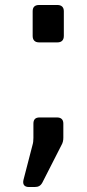

<svg xmlns="http://www.w3.org/2000/svg" viewBox="-20 -580 349 770"><path d="M137 -410H210C227 -410 236 -419 236 -436V-535C236 -551 227 -560 210 -560H137C119 -560 111 -551 111 -535V-436C111 -419 120 -410 137 -410ZM96 170H119C134 170 143 165 150 152L226 3C232 -7 234 -17 234 -28V-84C234 -101 225 -109 208 -109H139C122 -109 114 -101 114 -84V-27C114 -16 113 -7 110 3L74 142C70 160 78 170 96 170Z"/></svg>

Font: OpenDyslexic3
Style: Regular
Weight: 400
Designer: Abelardo Gonzalez
Version: Version 3.001;PS 003.001;hotconv 1.0.88;makeotf.lib2.5.64775